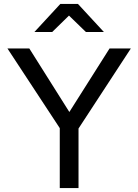

<svg xmlns="http://www.w3.org/2000/svg" viewBox="-20 -963 708 983"><path d="M382 0H286V-307L18 -715H130L348 -369H322L541 -715H650L382 -305ZM512 -799H420L288 -927H378L247 -799H156L289 -943H379Z"/></svg>

Font: Wix Madefor Display Medium
Style: Regular
Weight: 500
Designer: Dalton Maag Ltd
Foundry: Dalton Maag Ltd
Version: Version 3.100